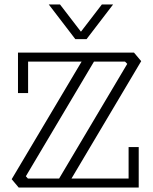

<svg xmlns="http://www.w3.org/2000/svg" viewBox="-20 -834 680 854"><path d="M552 -180H597V0H552H63L32 -37L343 -560H105V-420H60V-600H105H576L608 -562L298 -40H552ZM104 -40H243L546 -550L536 -560H398L95 -50ZM483 -814 365 -660H315L197 -814H247L340 -693L433 -814Z"/></svg>

Font: Kumar One Outline
Style: Regular
Weight: 400
Designer: Parimal Parmar
Foundry: Indian Type Foundry
Version: Version 1.000;PS 1.000;hotconv 1.0.88;makeotf.lib2.5.647800